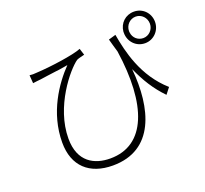

<svg xmlns="http://www.w3.org/2000/svg" viewBox="-143 -975 1285 1201"><g transform="rotate(-20 500.0 -374.0)"><path d="M966 -699C966 -758 921 -804 863 -804C806 -804 764 -763 759 -709V-701V-699C759 -642 803 -594 863 -594C921 -594 966 -642 966 -699ZM793 -699C793 -739 824 -771 863 -771C901 -771 932 -739 932 -699C932 -660 901 -628 863 -628C826 -628 798 -655 794 -689L793 -698V-699ZM730 -470C769 -382 813 -311 877 -245L909 -286C765 -413 726 -588 705 -707L657 -693C666 -662 673 -633 682 -605C737 -233 648 9 412 9C307 9 207 -41 207 -197C207 -410 367 -600 427 -642C441 -649 466 -653 479 -657L465 -701C412 -679 249 -657 163 -653C145 -651 127 -651 114 -653L118 -599C137 -601 152 -604 170 -605C194 -609 236 -614 279 -620L290 -621C314 -625 338 -628 358 -632C273 -544 162 -387 162 -187C162 -30 257 56 412 56C687 56 756 -201 730 -470ZM759 -701V-704V-700Z"/></g></svg>

Font: Glow Sans SC Normal Light
Style: Regular
Weight: 300
Designer: Ryoko NISHIZUKA (kana, bopomofo & ideographs); Paul D. Hunt (Latin, Greek & Cyrillic); Sandoll Communications, Soo-young
Version: Version 0.93